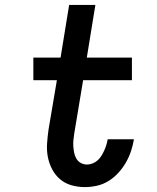

<svg xmlns="http://www.w3.org/2000/svg" viewBox="-20 -755 640 783"><path d="M326 8Q298 8 271.5 0.5Q245 -7 225 -24Q205 -41 192.5 -65Q180 -89 175 -115.5Q170 -142 172 -170.5Q174 -199 178 -227L212 -428H116V-520H227L262 -735H369L334 -520H518V-428H319L283 -212Q281 -199 279.5 -185Q278 -171 279 -158Q280 -145 282.5 -132Q285 -119 291.5 -108Q298 -97 309.5 -90.5Q321 -84 335 -84Q346 -84 357.5 -88.5Q369 -93 378 -101Q387 -109 393.5 -119.5Q400 -130 405 -141Q410 -152 413.5 -163.5Q417 -175 419 -186V-187H526V-186Q522 -162 514 -138Q506 -114 493 -91.5Q480 -69 462 -49.5Q444 -30 422 -16.5Q400 -3 375 2.5Q350 8 326 8Z"/></svg>

Font: Iosevka SmBd Ex Obl
Style: Regular
Weight: 600
Width: 7
Italic angle: -9°
Monospace: yes
Designer: Belleve Invis
Foundry: Belleve Invis
Version: Version 32.5.0; ttfautohint (v1.8.4)